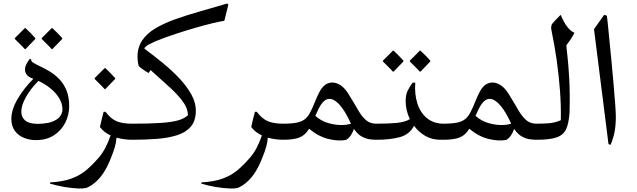

<svg xmlns="http://www.w3.org/2000/svg" viewBox="-20 -800 3649 1099"><path d="M185 2Q149 2 117 -11Q85 -24 65 -51Q45 -78 45 -119Q45 -172 80.5 -233Q116 -294 171 -349L168 -350Q143 -359 133 -372.5Q123 -386 123 -401Q123 -418 132 -434.5Q141 -451 151 -464L158 -460Q157 -449 172 -440Q187 -431 211.5 -419.5Q236 -408 264.5 -391Q293 -374 318.5 -348Q344 -322 360 -284Q376 -246 376 -192Q376 -142 353.5 -97.5Q331 -53 288.5 -25.5Q246 2 185 2ZM102 -161Q102 -129 124.5 -110Q147 -91 197 -91Q224 -91 253.5 -96.5Q283 -102 306.5 -117.5Q330 -133 337 -164Q340 -200 322 -232.5Q304 -265 271.5 -292Q239 -319 200 -337Q155 -292 128.5 -244.5Q102 -197 102 -161ZM276 -519Q275 -521 264 -532Q253 -543 240 -556Q227 -569 219 -577V-582L276 -639H280Q294 -626 309 -611Q324 -596 336 -582V-577L280 -519ZM122 -519Q121 -521 110 -532Q99 -543 86 -556Q73 -569 65 -577V-582L122 -639H126Q140 -626 155 -611Q170 -596 182 -582V-577L126 -519Z M430 279Q389 277 347.5 270Q306 263 266 251L267 244Q341 240 390.5 221.5Q440 203 476.5 171.5Q513 140 547 100Q587 53 613 -25Q595 -33 579.5 -45Q564 -57 552 -73Q556 -91 561 -112.5Q566 -134 573 -160H584Q613 -121 646.5 -106.5Q680 -92 736 -92Q758 -92 767 -79Q776 -66 776 -46Q776 -27 767 -13.5Q758 0 736 0Q713 0 691 -3Q669 -6 647 -12Q645 15 637.5 41Q630 67 619 94Q595 158 567 197.5Q539 237 504 260Q485 273 470 276.5Q455 280 430 279ZM579 -290Q578 -292 567 -303Q556 -314 543 -327Q530 -340 522 -348V-353L579 -410H583Q597 -397 612 -382Q627 -367 639 -353V-348L583 -290Z M737 0Q702 0 684.5 -14.5Q667 -29 667 -46Q666 -63 684 -77.5Q702 -92 737 -92Q838 -92 901.5 -96.5Q965 -101 1001 -111.5Q1037 -122 1056 -141Q1055 -180 1026.5 -219Q998 -258 950 -301.5Q902 -345 842 -399L831 -382Q818 -389 798 -402.5Q778 -416 773 -425Q767 -451 767 -474Q767 -529 794 -569Q821 -609 870 -638Q919 -667 983.5 -690Q1048 -713 1124 -734.5Q1200 -756 1281 -780L1287 -773L1264 -681Q1237 -677 1194 -666.5Q1151 -656 1100.5 -641.5Q1050 -627 999.5 -610.5Q949 -594 906 -578Q863 -562 836 -547.5Q809 -533 806 -522Q860 -482 912.5 -439Q965 -396 1007.5 -350.5Q1050 -305 1075.5 -259Q1101 -213 1101 -167Q1101 -109 1072.5 -75.5Q1044 -42 993.5 -26Q943 -10 877 -5Q811 0 737 0Z M1296 279Q1255 277 1213.5 270Q1172 263 1132 251L1133 244Q1207 240 1256.5 221.5Q1306 203 1342.5 171.5Q1379 140 1413 100Q1453 53 1479 -25Q1461 -33 1445.5 -45Q1430 -57 1418 -73Q1422 -91 1427 -112.5Q1432 -134 1439 -160H1450Q1479 -121 1512.5 -106.5Q1546 -92 1602 -92Q1624 -92 1633 -79Q1642 -66 1642 -46Q1642 -27 1633 -13.5Q1624 0 1602 0Q1579 0 1557 -3Q1535 -6 1513 -12Q1511 15 1503.5 41Q1496 67 1485 94Q1461 158 1433 197.5Q1405 237 1370 260Q1351 273 1336 276.5Q1321 280 1296 279Z M1960 1Q1916 9 1860 -4.5Q1804 -18 1749 -63Q1728 -27 1695 -13.5Q1662 0 1601 0Q1575 0 1553.5 -13Q1532 -26 1532 -47Q1532 -68 1553.5 -80Q1575 -92 1601 -92Q1651 -92 1680.5 -98.5Q1710 -105 1726.5 -119Q1743 -133 1754 -154Q1768 -180 1781.5 -214Q1795 -248 1808 -273Q1828 -312 1857 -323Q1886 -334 1916.5 -319.5Q1947 -305 1971 -268Q1975 -262 1979 -255Q2007 -210 2028 -173Q2049 -136 2073 -114Q2097 -92 2134 -92Q2155 -92 2165.5 -77Q2176 -62 2175 -45Q2175 -28 2164.5 -14Q2154 0 2134 0Q2120 0 2098 -2.5Q2076 -5 2051.5 -18Q2027 -31 2006 -62Q1989 -14 1960 1ZM1787 -142Q1786 -139 1785 -137Q1816 -109 1854.5 -97Q1893 -85 1929 -84.5Q1965 -84 1989 -92Q1943 -193 1898 -223Q1853 -253 1818 -202Q1810 -190 1802.5 -175Q1795 -160 1787 -142Z M2302 -222Q2302 -257 2313 -280Q2324 -303 2342 -327H2357Q2352 -263 2368.5 -209.5Q2385 -156 2423.5 -124Q2462 -92 2520 -92H2525Q2541 -92 2550 -79.5Q2559 -67 2559 -52V-42Q2559 -26 2550.5 -13Q2542 0 2525 0H2500Q2453 0 2414.5 -22Q2376 -44 2350 -80Q2324 -30 2268.5 -15Q2213 0 2135 0Q2100 0 2082.5 -14.5Q2065 -29 2065 -46Q2064 -63 2082 -77.5Q2100 -92 2135 -92Q2204 -92 2251 -96.5Q2298 -101 2326 -118Q2302 -168 2302 -222ZM2383 -390Q2382 -392 2371 -403Q2360 -414 2347 -427Q2334 -440 2326 -448V-453L2383 -510H2387Q2401 -497 2416 -482Q2431 -467 2443 -453V-448L2387 -390ZM2229 -390Q2228 -392 2217 -403Q2206 -414 2193 -427Q2180 -440 2172 -448V-453L2229 -510H2233Q2247 -497 2262 -482Q2277 -467 2289 -453V-448L2233 -390Z M2877 1Q2833 9 2777 -4.5Q2721 -18 2666 -63Q2645 -27 2612 -13.5Q2579 0 2518 0Q2492 0 2470.5 -13Q2449 -26 2449 -47Q2449 -68 2470.5 -80Q2492 -92 2518 -92Q2568 -92 2597.5 -98.5Q2627 -105 2643.5 -119Q2660 -133 2671 -154Q2685 -180 2698.5 -214Q2712 -248 2725 -273Q2745 -312 2774 -323Q2803 -334 2833.5 -319.5Q2864 -305 2888 -268Q2892 -262 2896 -255Q2924 -210 2945 -173Q2966 -136 2990 -114Q3014 -92 3051 -92Q3072 -92 3082.5 -77Q3093 -62 3092 -45Q3092 -28 3081.5 -14Q3071 0 3051 0Q3037 0 3015 -2.5Q2993 -5 2968.5 -18Q2944 -31 2923 -62Q2906 -14 2877 1ZM2704 -142Q2703 -139 2702 -137Q2733 -109 2771.5 -97Q2810 -85 2846 -84.5Q2882 -84 2906 -92Q2860 -193 2815 -223Q2770 -253 2735 -202Q2727 -190 2719.5 -175Q2712 -160 2704 -142Z M3268 -612Q3255 -586 3243 -570Q3231 -554 3222 -541Q3222 -530 3228 -479Q3234 -428 3238.5 -345Q3243 -262 3240 -155Q3236 -96 3221 -62Q3206 -28 3167 -14Q3128 0 3051 0Q3017 0 2999.5 -14.5Q2982 -29 2982 -47Q2982 -64 2999.5 -78Q3017 -92 3051 -92Q3086 -92 3121 -94.5Q3156 -97 3190 -112Q3192 -191 3185.5 -279Q3179 -367 3166.5 -455.5Q3154 -544 3137 -624Q3130 -652 3144 -668Q3158 -684 3189 -715Q3195 -702 3205 -681.5Q3215 -661 3230.5 -642Q3246 -623 3268 -612Z M3454 -710Q3456 -690 3459.5 -659Q3463 -628 3467 -583Q3474 -516 3480.5 -446Q3487 -376 3492.5 -313Q3498 -250 3501.5 -202Q3505 -154 3505 -131Q3505 -86 3498.5 -49Q3492 -12 3475 29L3463 25L3380 -633L3438 -715Z"/></svg>

Font: Bona Nova SC
Style: Regular
Weight: 400
Designer: Mateusz Machalski
Foundry: Capitalics
Version: Version 4.001; ttfautohint (v1.8.4.7-5d5b)